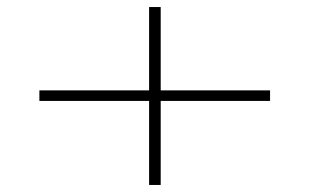

<svg xmlns="http://www.w3.org/2000/svg" viewBox="-20 -583 880 546"><path d="M748 -296H437V-57H404V-296H92V-326H404V-563H437V-326H748Z"/></svg>

Font: BioRhyme Expanded ExtraLight
Style: Regular
Weight: 275
Width: 7
Designer: Aoife Mooney
Foundry: Aoife Mooney Type
Version: Version 1.000